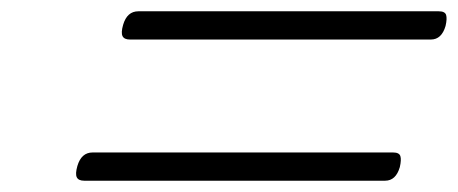

<svg xmlns="http://www.w3.org/2000/svg" viewBox="-20 -608 811 340"><path d="M210 -538Q200 -538 197 -544Q194 -550 198 -564Q205 -588 225 -588H757Q768 -588 770 -581.5Q772 -575 769 -562Q762 -538 743 -538ZM129 -288Q119 -288 116 -294Q113 -300 117 -314Q124 -338 144 -338H676Q687 -338 689 -331.5Q691 -325 688 -312Q681 -288 662 -288Z"/></svg>

Font: Playwrite CO ExtraLight
Style: Regular
Weight: 250
Version: Version 1.002